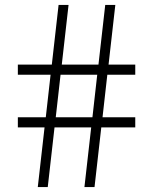

<svg xmlns="http://www.w3.org/2000/svg" viewBox="-20 -760 622 780"><path d="M529.5 -456.5H416L396.5 -283.5H529.5V-242.5H391.5L364 0H323L350.5 -242.5H201.5L174 0H133.5L161 -242.5H52.5V-283.5H166L185.5 -456.5H52.5V-497.5H190.5L218 -740H258.5L231 -497.5H380L407.5 -740H448.5L421 -497.5H529.5ZM355.5 -283.5 375 -456.5H226L206.5 -283.5Z"/></svg>

Font: Encode Sans Semi Expanded ExLight
Style: Regular
Weight: 275
Width: 6
Designer: Multiple Designers
Foundry: Impallari Type
Version: Version 2.000